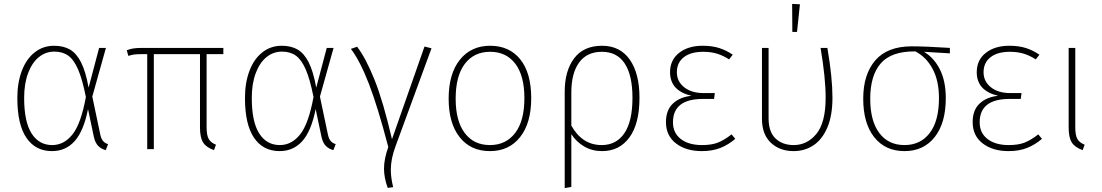

<svg xmlns="http://www.w3.org/2000/svg" viewBox="-20 -766 5659 986"><path d="M435 -316 489 -520H524L454 -270L495 -75Q500 -52 510 -41Q520 -30 535 -26L523 5Q500 -1 484.5 -16.5Q469 -32 462 -63L432 -206Q410 -94 364 -42Q318 10 247 10Q162 10 115.5 -58.5Q69 -127 69 -263Q69 -341 92 -402Q115 -463 158 -497Q201 -531 258 -531Q306 -531 339.5 -511.5Q373 -492 396.5 -445.5Q420 -399 435 -316ZM104 -263Q104 -141 142 -81Q180 -21 248 -21Q309 -21 352.5 -76Q396 -131 421 -268Q403 -359 381 -409.5Q359 -460 330 -480.5Q301 -501 259 -501Q215 -501 180 -473Q145 -445 124.5 -391Q104 -337 104 -263Z M1041 -488V-112Q1041 -71 1052 -52Q1063 -33 1089 -23L1079 5Q1039 -9 1023 -34.5Q1007 -60 1007 -111V-488H770V0H736V-488H713Q686 -488 672 -486.5Q658 -485 639 -479L631 -508Q649 -515 666.5 -517.5Q684 -520 710 -520H1127V-488Z M1604 -316 1658 -520H1693L1623 -270L1664 -75Q1669 -52 1679 -41Q1689 -30 1704 -26L1692 5Q1669 -1 1653.5 -16.5Q1638 -32 1631 -63L1601 -206Q1579 -94 1533 -42Q1487 10 1416 10Q1331 10 1284.5 -58.5Q1238 -127 1238 -263Q1238 -341 1261 -402Q1284 -463 1327 -497Q1370 -531 1427 -531Q1475 -531 1508.5 -511.5Q1542 -492 1565.5 -445.5Q1589 -399 1604 -316ZM1273 -263Q1273 -141 1311 -81Q1349 -21 1417 -21Q1478 -21 1521.5 -76Q1565 -131 1590 -268Q1572 -359 1550 -409.5Q1528 -460 1499 -480.5Q1470 -501 1428 -501Q1384 -501 1349 -473Q1314 -445 1293.5 -391Q1273 -337 1273 -263Z M1993 -51 2160 -527 2196 -518 2012 -17Q1987 49 1987 106Q1987 146 1999 195L1971 199Q1952 146 1952 100Q1952 51 1974 -11Q1920 -218 1874.5 -335.5Q1829 -453 1782 -515L1814 -526Q1859 -467 1903.5 -356Q1948 -245 1993 -51Z M2708 -262Q2708 -134 2651 -62Q2594 10 2496 10Q2397 10 2340.5 -61.5Q2284 -133 2284 -259Q2284 -387 2341.5 -459Q2399 -531 2497 -531Q2596 -531 2652 -461Q2708 -391 2708 -262ZM2320 -259Q2320 -145 2366.5 -83Q2413 -21 2496 -21Q2578 -21 2625.5 -83Q2673 -145 2673 -262Q2673 -377 2626.5 -438.5Q2580 -500 2497 -500Q2414 -500 2367 -438Q2320 -376 2320 -259Z M3264 -264Q3264 -131 3212.5 -60.5Q3161 10 3072 10Q3021 10 2980.5 -13.5Q2940 -37 2914 -77V194L2880 200V-295Q2880 -402 2928.5 -466.5Q2977 -531 3072 -531Q3164 -531 3214 -460Q3264 -389 3264 -264ZM3228 -264Q3228 -379 3188.5 -439.5Q3149 -500 3071 -500Q2994 -500 2954 -445Q2914 -390 2914 -291V-121Q2970 -21 3070 -21Q3145 -21 3186.5 -82Q3228 -143 3228 -264Z M3743 -485 3724 -461Q3695 -480 3663.5 -490Q3632 -500 3591 -500Q3527 -500 3491.5 -472Q3456 -444 3456 -395Q3456 -348 3493.5 -318Q3531 -288 3593 -288H3651L3647 -258H3590Q3436 -258 3436 -138Q3436 -83 3476.5 -52Q3517 -21 3585 -21Q3635 -21 3667.5 -34Q3700 -47 3737 -76L3756 -53Q3721 -23 3680 -6.5Q3639 10 3584 10Q3503 10 3451.5 -29.5Q3400 -69 3400 -139Q3400 -201 3436 -234.5Q3472 -268 3531 -274Q3421 -300 3421 -395Q3421 -458 3467.5 -494.5Q3514 -531 3588 -531Q3638 -531 3674.5 -519Q3711 -507 3743 -485Z M4255 -264Q4255 -172 4228.5 -110.5Q4202 -49 4157 -19.5Q4112 10 4056 10Q3984 10 3938.5 -33Q3893 -76 3893 -156V-520H3927V-158Q3927 -89 3962.5 -55Q3998 -21 4056 -21Q4125 -21 4172.5 -78.5Q4220 -136 4220 -265Q4220 -366 4194 -520H4229Q4255 -368 4255 -264ZM4088 -744 4073 -602H4049L4048 -746Z M4858 -492 4725 -500Q4777 -469 4807 -409Q4837 -349 4837 -262Q4837 -134 4780 -62Q4723 10 4625 10Q4526 10 4469.5 -61.5Q4413 -133 4413 -259Q4413 -384 4475 -456Q4537 -528 4662 -528Q4734 -528 4858 -520ZM4681 -502H4679Q4558 -503 4503.5 -441Q4449 -379 4449 -259Q4449 -145 4495.5 -83Q4542 -21 4625 -21Q4707 -21 4754.5 -83Q4802 -145 4802 -262Q4802 -351 4769.5 -412Q4737 -473 4681 -502Z M5318 -485 5299 -461Q5270 -480 5238.5 -490Q5207 -500 5166 -500Q5102 -500 5066.5 -472Q5031 -444 5031 -395Q5031 -348 5068.5 -318Q5106 -288 5168 -288H5226L5222 -258H5165Q5011 -258 5011 -138Q5011 -83 5051.5 -52Q5092 -21 5160 -21Q5210 -21 5242.5 -34Q5275 -47 5312 -76L5331 -53Q5296 -23 5255 -6.5Q5214 10 5159 10Q5078 10 5026.5 -29.5Q4975 -69 4975 -139Q4975 -201 5011 -234.5Q5047 -268 5106 -274Q4996 -300 4996 -395Q4996 -458 5042.5 -494.5Q5089 -531 5163 -531Q5213 -531 5249.5 -519Q5286 -507 5318 -485Z M5502 -112Q5502 -71 5513 -52Q5524 -33 5550 -23L5540 5Q5500 -9 5484 -34.5Q5468 -60 5468 -111V-520H5502Z"/></svg>

Font: FiraGO UltraLight
Style: Regular
Weight: 200
Designer: bBox Type
Foundry: bBox Type GmbH
Version: Version 1.001